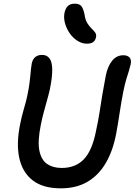

<svg xmlns="http://www.w3.org/2000/svg" viewBox="-20 -1013 734 1046"><path d="M311 13Q214 13 158 -30.5Q102 -74 85 -152.5Q68 -231 90 -338Q98 -379 110 -419.5Q122 -460 128 -488Q137 -531 140.5 -558.5Q144 -586 145.5 -603.5Q147 -621 148.5 -635Q150 -649 153 -667Q158 -691 172.5 -702.5Q187 -714 209 -714Q234 -714 248.5 -696.5Q263 -679 264.5 -638.5Q266 -598 252 -528Q246 -501 236.5 -467.5Q227 -434 218 -400Q209 -366 203 -336Q184 -244 194.5 -192.5Q205 -141 237 -119.5Q269 -98 316 -98Q391 -98 436.5 -145Q482 -192 503 -299Q516 -359 523 -405.5Q530 -452 537.5 -497Q545 -542 556 -599Q566 -651 590.5 -681.5Q615 -712 652 -712Q674 -712 685.5 -700Q697 -688 692 -663Q688 -645 682.5 -627.5Q677 -610 669 -584.5Q661 -559 652 -515Q641 -460 632.5 -402.5Q624 -345 613 -285Q595 -190 555.5 -123.5Q516 -57 455.5 -22Q395 13 311 13ZM453 -775Q428 -775 404 -789.5Q380 -804 362.5 -828Q345 -852 336 -880Q327 -908 330 -935Q334 -963 347.5 -978Q361 -993 387 -993Q412 -993 423 -980Q434 -967 441 -932Q445 -903 456.5 -885.5Q468 -868 480 -856.5Q492 -845 499 -835Q506 -825 503 -810Q499 -791 486.5 -783Q474 -775 453 -775Z"/></svg>

Font: Shantell Sans Medium
Style: Italic
Weight: 500
Italic angle: -11°
Designer: Stephen Nixon, Anya Danilova, Shantell Martin
Foundry: Arrow Type
Version: Version 1.011;[c5ecc13dd]